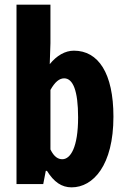

<svg xmlns="http://www.w3.org/2000/svg" viewBox="-20 -792 540 826"><path d="M288 14C381 14 468 -81 468 -290C468 -477 403 -574 298 -574C260 -574 224 -553 194 -516L197 -606V-772H51V0H166L177 -57H182C212 -9 245 14 288 14ZM248 -107C231 -107 213 -116 197 -149V-405C216 -439 235 -455 256 -455C294 -455 316 -402 316 -287C316 -157 283 -107 248 -107Z"/></svg>

Font: Noto Sans Mono CJK SC
Style: Bold
Weight: 700
Designer: Ryoko NISHIZUKA 西塚涼子 (kana, bopomofo & ideographs); Paul D. Hunt (Latin, Greek & Cyrillic); Sandoll Communications 산돌커뮤니
Foundry: Adobe
Version: Version 2.004;hotconv 1.0.118;makeotfexe 2.5.65603